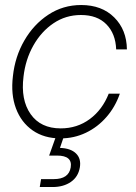

<svg xmlns="http://www.w3.org/2000/svg" viewBox="-20 -545 546 769"><path d="M222.2 9.3Q156.7 9.3 110.8 -22.7Q64.9 -54.7 43.9 -110.8Q22.9 -167 31.7 -239.7Q40 -317.9 77.4 -382.6Q114.7 -447.3 173.6 -486.1Q232.4 -524.9 305.2 -524.9Q387.7 -524.9 437.5 -475.3Q487.3 -425.8 488.3 -347.2H445.3Q442.9 -410.2 406.2 -447.5Q369.6 -484.9 304.2 -484.9Q243.2 -484.9 194.1 -451.7Q145 -418.5 113.5 -362.5Q82 -306.6 74.2 -238.3Q62.5 -145.5 102.5 -88.1Q142.6 -30.8 223.1 -30.8Q289.1 -30.8 339.6 -68.1Q390.1 -105.5 415.5 -169.9H460Q441.9 -117.2 406.7 -76.7Q371.6 -36.1 324.2 -13.4Q276.9 9.3 222.2 9.3ZM139.2 204.1 144.5 172.4H195.3Q255.4 172.4 263.2 125.5Q271 78.1 208.5 78.1H176.8L209.5 -13.7H235.8L236.3 0L220.2 47.4Q263.2 48.8 284.4 69.6Q305.7 90.3 299.8 125.5Q293.5 163.1 263.9 183.6Q234.4 204.1 190.4 204.1Z"/></svg>

Font: Inter Display ExtraLight
Style: Italic
Weight: 200
Italic angle: -9.39999°
Designer: Rasmus Andersson
Foundry: rsms
Version: Version 4.000;git-a52131595